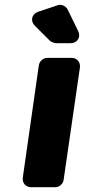

<svg xmlns="http://www.w3.org/2000/svg" viewBox="-20 -780 353 800"><path d="M306 -650 262 -740C255 -755 235 -764 220 -758L139 -731C112 -722 105 -693 125 -673L188 -610C192 -606 207 -600 213 -600H274C302 -600 318 -625 306 -650ZM245 -30 313 -499C316 -521 300 -539 278 -539H177C160 -539 145 -525 142 -509L75 -40C72 -18 87 0 109 0H211C227 0 243 -14 245 -30Z"/></svg>

Font: Trueno
Style: RoundBdIt
Weight: 700
Designer: Julieta Ulanovsky, Jasper
Foundry: Julieta Ulanovsky, Cannot Into Space Fonts
Version: Version 3.001